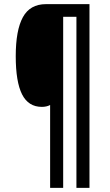

<svg xmlns="http://www.w3.org/2000/svg" viewBox="-20 -780 529 927"><path d="M412 127H349V-699H285V127H222V-273Q205 -264 182 -264Q117 -264 86.5 -324.5Q56 -385 56 -509Q56 -634 90.5 -697Q125 -760 202 -760H412Z"/></svg>

Font: Noto Sans Khmer UI ExtraCondensed Medium
Style: Regular
Weight: 500
Width: 2
Designer: Danh Hong and the Monotype Design Team
Foundry: Monotype Imaging Inc.
Version: Version 2.002; ttfautohint (v1.8.4.7-5d5b)